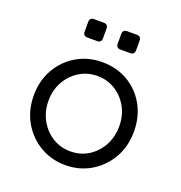

<svg xmlns="http://www.w3.org/2000/svg" viewBox="-134 -855 924 982"><g transform="rotate(20 327.5 -364.0)"><path d="M328 12Q252 12 190 -24.5Q128 -61 91.5 -124.5Q55 -188 55 -269Q55 -349 91 -412Q127 -475 188.5 -511.5Q250 -548 328 -548Q406 -548 467.5 -512Q529 -476 564.5 -413Q600 -350 600 -269Q600 -187 563 -123.5Q526 -60 464.5 -24Q403 12 328 12ZM328 -63Q382 -63 425.5 -90Q469 -117 494.5 -164Q520 -211 520 -269Q520 -327 494.5 -373Q469 -419 425.5 -446Q382 -473 328 -473Q274 -473 230.5 -446Q187 -419 161 -373Q135 -327 135 -269Q135 -211 161 -164Q187 -117 230.5 -90Q274 -63 328 -63ZM212 -640Q188 -640 188 -664V-716Q188 -740 212 -740H264Q288 -740 288 -716V-664Q288 -640 264 -640ZM392 -640Q368 -640 368 -664V-716Q368 -740 392 -740H444Q468 -740 468 -716V-664Q468 -640 444 -640Z"/></g></svg>

Font: Pitagon Sans Text
Style: Regular
Weight: 400
Designer: Travis Tran
Foundry: Pitagon
Version: Version 1.001; ttfautohint (v1.8.4.7-5d5b);gftools[0.9.26]